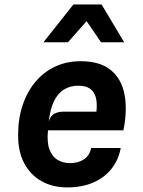

<svg xmlns="http://www.w3.org/2000/svg" viewBox="-20 -830 640 858"><path d="M281 7.5Q215.5 7.5 165.8 -20.2Q116 -48 88.2 -100.5Q60.5 -153 61 -226.5Q61 -300.5 81.5 -361Q102 -421.5 139 -465.2Q176 -509 227.2 -532.8Q278.5 -556.5 340 -556.5Q428 -556.5 476 -516.2Q524 -476 536.8 -406.2Q549.5 -336.5 531.5 -247.5H194.5Q189 -194 201.2 -161.8Q213.5 -129.5 238 -115.2Q262.5 -101 292 -101Q329 -101 354.5 -117.5Q380 -134 387.5 -168.5H519.5Q509.5 -114.5 477.5 -74.8Q445.5 -35 395.5 -13.8Q345.5 7.5 281 7.5ZM198 -286Q205 -312 222.2 -321.5Q239.5 -331 264.5 -331H411Q415 -369.5 408 -395.2Q401 -421 381.8 -434Q362.5 -447 329.5 -447Q293 -447 265.2 -429.5Q237.5 -412 220.5 -376.2Q203.5 -340.5 198 -286ZM174 -641 308 -810H434L535 -641H431.5L367 -735.5L283.5 -641Z"/></svg>

Font: Spline Sans Mono SemiBold
Style: Italic
Weight: 600
Italic angle: -4°
Monospace: yes
Version: Version 1.004